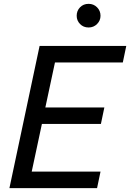

<svg xmlns="http://www.w3.org/2000/svg" viewBox="-20 -979 677 999"><path d="M441 -836Q414 -836 396.5 -854Q379 -872 379 -897Q379 -923 396.5 -941Q414 -959 441 -959Q467 -959 485 -941Q503 -923 503 -897Q503 -872 485 -854Q467 -836 441 -836ZM29 0 186 -740H637L619 -654H266L216 -420H523L505 -334H198L145 -86H503L485 0Z"/></svg>

Font: Be Vietnam Pro
Style: Italic
Weight: 400
Italic angle: -12°
Designer: Lam Bao, Tony Le, Vietanh Nguyen
Foundry: Yellow Type Foundry
Version: Version 1.002; ttfautohint (v1.8.3)